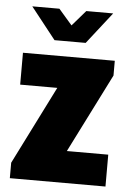

<svg xmlns="http://www.w3.org/2000/svg" viewBox="-52 -765 547 804"><g transform="rotate(5 221.0 -362.5)"><path d="M20 0V-65L185 -394H29V-528H415V-466L248 -134H422V0ZM51 -725H165L243 -635H200L278 -725H391L287 -592H156Z"/></g></svg>

Font: Archivo Condensed Black
Style: Regular
Weight: 900
Width: 3
Designer: Hector Gatti
Foundry: Omnibus-Type
Version: Version 2.001